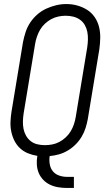

<svg xmlns="http://www.w3.org/2000/svg" viewBox="-20 -766 540 951"><path d="M312 165Q290 165 268.5 161.5Q247 158 228 149Q209 140 194.5 125Q180 110 172 91Q164 72 162.5 50Q161 28 165 6Q140 2 118 -7Q96 -16 79 -32Q62 -48 51.5 -69Q41 -90 36 -113.5Q31 -137 32 -162.5Q33 -188 37 -213L94 -558Q99 -583 107 -607.5Q115 -632 129.5 -654Q144 -676 164.5 -694Q185 -712 209 -723Q233 -734 258 -740Q283 -746 309 -746Q337 -746 363.5 -738.5Q390 -731 412 -717Q434 -703 449 -681Q464 -659 470.5 -633Q477 -607 476.5 -578.5Q476 -550 472 -522L415 -177Q411 -155 404 -132.5Q397 -110 384.5 -89Q372 -68 354.5 -50.5Q337 -33 316 -20.5Q295 -8 272 -1.5Q249 5 226 7Q223 27 226.5 47.5Q230 68 242 82.5Q254 97 273 103.5Q292 110 312 110H346V165ZM202 -47Q220 -47 238.5 -50.5Q257 -54 274 -63Q291 -72 305.5 -85.5Q320 -99 330 -115.5Q340 -132 346 -150Q352 -168 355 -186L412 -531Q415 -551 415.5 -570.5Q416 -590 412.5 -608Q409 -626 400 -642Q391 -658 376 -668.5Q361 -679 343 -683.5Q325 -688 305 -688Q287 -688 268.5 -684Q250 -680 233.5 -671Q217 -662 202.5 -648.5Q188 -635 178.5 -618.5Q169 -602 163 -584.5Q157 -567 154 -549L97 -204Q94 -184 93.5 -165Q93 -146 96.5 -128Q100 -110 109 -94Q118 -78 132 -67Q146 -56 164.5 -51.5Q183 -47 202 -47Z"/></svg>

Font: Iosevka Curly Light Oblique
Style: Regular
Weight: 300
Italic angle: -9°
Monospace: yes
Designer: Belleve Invis
Foundry: Belleve Invis
Version: Version 11.1.0; ttfautohint (v1.8.3)